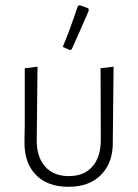

<svg xmlns="http://www.w3.org/2000/svg" viewBox="-20 -713 529 737"><path d="M74 -172 75 -233V-451L124 -457L121 -177Q120 -112 152.5 -74.5Q185 -37 244 -37Q303 -37 335 -74Q367 -111 367 -177L366 -451L416 -457L413 -172Q415 -91 369.5 -43.5Q324 4 243 4Q161 4 116.5 -43Q72 -90 74 -172ZM286 -693 319 -681 321 -673Q296 -614 255 -523L248 -521L221 -533Q247 -595 279 -690Z"/></svg>

Font: Luna Sans Light
Style: Regular
Weight: 300
Designer: Juan Pablo del Peral
Foundry: Huerta Tipografica
Version: Version 2.001; ttfautohint (v1.5)